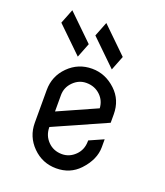

<svg xmlns="http://www.w3.org/2000/svg" viewBox="-145 -893 851 991"><g transform="rotate(20 281.0 -397.5)"><path d="M219.7 -659.7 188.5 -580.1 48.8 -715.8 80.1 -795.4ZM407.2 -657.7 376 -578.1 236.3 -713.9 267.6 -793.5ZM283.2 -79.1Q324.2 -79.1 355.5 -109.9Q385.7 -139.6 386.7 -185.1V-191.9L464.8 -226.6V-183.6Q464.8 -115.2 406.2 -52.7Q356.4 0 280.3 0Q204.1 0 150.4 -53.7Q96.7 -107.4 96.7 -183.6V-363.3Q96.7 -439.5 150.4 -493.2Q204.1 -546.9 280.3 -546.9Q353.5 -546.9 410.6 -493.2Q464.8 -442.4 464.8 -363.3V-317.4L174.8 -188.5Q174.8 -142.1 205.6 -110.6Q236.3 -79.1 283.2 -79.1ZM277.3 -467.8Q236.3 -467.8 205.6 -437Q174.8 -406.2 174.8 -363.3Q174.8 -362.3 174.8 -361.8V-273.9L386.2 -368.2Q383.8 -409.2 355.5 -437Q324.2 -467.8 277.3 -467.8Z"/></g></svg>

Font: NovaMono
Style: Regular
Weight: 400
Monospace: yes
Version: Version 1.2